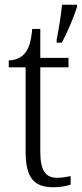

<svg xmlns="http://www.w3.org/2000/svg" viewBox="-20 -780 345 810"><path d="M219 -612V-600H241C264 -643 292 -709 305 -751V-760H242C237 -714 228 -658 219 -612ZM206 10C232 10 260 5 278 -1V-37C258 -33 242 -30 220 -30C173 -30 150 -60 150 -139V-496H269V-536H150V-658H116C111 -603 101 -573 83 -553C67 -535 43 -526 17 -525V-496H88V-143C88 -29 123 10 206 10Z"/></svg>

Font: Noto Serif Thai SemiCondensed Light
Style: Regular
Weight: 300
Width: 4
Designer: Monotype Design Team
Foundry: Monotype Imaging Inc.
Version: Version 2.002